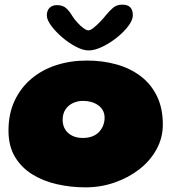

<svg xmlns="http://www.w3.org/2000/svg" viewBox="-20 -776 767 826"><path d="M348 30Q284.5 30 225 16.5Q165.5 3 118.5 -26.2Q71.5 -55.5 44 -101.8Q16.5 -148 16.5 -214Q16.5 -286.5 42.8 -342.5Q69 -398.5 115 -437.2Q161 -476 222.2 -495.8Q283.5 -515.5 353.5 -515.5Q422 -515.5 481.5 -498.8Q541 -482 585.8 -447.8Q630.5 -413.5 655.5 -361.8Q680.5 -310 680.5 -240Q680.5 -183 653.5 -133.8Q626.5 -84.5 579.8 -48Q533 -11.5 473.2 9.2Q413.5 30 348 30ZM336 -182.5Q360.5 -182.5 378.2 -189.8Q396 -197 407.2 -209.5Q418.5 -222 424.2 -237.5Q430 -253 430 -269Q430 -288 422 -301.8Q414 -315.5 400.5 -324.5Q387 -333.5 370.8 -337.8Q354.5 -342 337 -342Q313.5 -342 293.5 -332.5Q273.5 -323 261.5 -304.8Q249.5 -286.5 249.5 -260.5Q249.5 -237 260.2 -219.5Q271 -202 290.5 -192.2Q310 -182.5 336 -182.5ZM361 -559Q337.5 -559 306.8 -575Q276 -591 247.5 -615.5Q219 -640 200.2 -665.5Q181.5 -691 181.5 -709.5Q181.5 -731 193.5 -742.5Q205.5 -754 224.5 -754Q250 -754 264.5 -741Q279 -728 291.5 -706.5Q300 -693 313 -678.8Q326 -664.5 339 -655Q352 -645.5 360.5 -645.5Q369 -645.5 382.5 -656.2Q396 -667 410.5 -682Q425 -697 435.5 -710.5Q452 -730.5 467.2 -743.2Q482.5 -756 506.5 -756Q551.5 -756 551.5 -710.5Q551.5 -690 532 -664Q512.5 -638 482.2 -614Q452 -590 419.5 -574.5Q387 -559 361 -559Z"/></svg>

Font: Gluten Thin ExtraBold
Style: Regular
Weight: 800
Version: Version 1.300